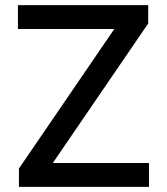

<svg xmlns="http://www.w3.org/2000/svg" viewBox="-20 -727 649 747"><path d="M53.7 -71.3 424.8 -614.3H49.8V-707H556.6V-635.7L185.5 -92.8H559.6V0H53.7Z"/></svg>

Font: Pretendard Medium
Style: Regular
Weight: 500
Designer: Base glyphs from Inter by Rasmus Andersson; Hangeul glyphs from Noto Sans CJK(Source Han Sans) by Jang Soo-young and Kan
Foundry: Kil Hyung-jin
Version: Version 1.309